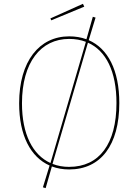

<svg xmlns="http://www.w3.org/2000/svg" viewBox="-20 -882 728 1010"><path d="M423.3 -847 416.3 -861.9 245.1 -785.1 249.6 -775ZM446.7 -670.7 482.7 -789.4 468.3 -793.8 434.7 -675.5C407.1 -685.7 376.7 -690.8 343.8 -690.8C187.1 -690.8 80.7 -560.4 80.7 -338.4C80.7 -169.2 141.2 -55.5 240.9 -11.3L205.7 103.3L220.1 107.7L252.8 -6.4C280.5 4.1 311 9.4 343.8 9.4C510.4 9.4 607.6 -119.1 607.6 -340C607.6 -513.4 547.3 -627 446.7 -670.7ZM95.6 -338.4C95.6 -554.6 195.4 -677.3 343.8 -677.3C375.8 -677.3 405.2 -672.1 431.8 -662L245.5 -24.4C152 -67 95.6 -175.6 95.6 -338.4ZM343.8 -4.1C312.1 -4.1 282.8 -9.5 256.2 -19.9L442.6 -657.6C537.1 -615.5 592.7 -507 592.7 -340C592.7 -125 502.1 -4.2 343.8 -4.2Z"/></svg>

Font: Fira Sans Hair
Style: Regular
Weight: 100
Designer: bBox Type GmbH & Carrois Corporate GbR & Edenspiekermann AG
Foundry: bBox Type GmbH & Carrois Corporate GbR & Edenspiekermann AG
Version: Version 4.300;PS 004.300;hotconv 1.0.88;makeotf.lib2.5.64775